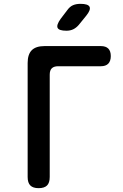

<svg xmlns="http://www.w3.org/2000/svg" viewBox="-20 -970 640 1000"><path d="M181 10Q152 10 138 -4Q124 -18 124 -48V-642Q124 -687 145.5 -708.5Q167 -730 212 -730H505Q531 -730 544 -717Q557 -704 557 -678Q557 -652 544 -638.5Q531 -625 505 -625H283Q261 -625 250 -614.5Q239 -604 239 -581V-48Q239 -18 225 -4Q211 10 181 10ZM326 -810Q287 -810 280 -825Q273 -840 296 -872L331 -918Q344 -936 360.5 -943Q377 -950 399 -950Q439 -950 446.5 -934.5Q454 -919 429 -888L390 -840Q377 -825 361.5 -817.5Q346 -810 326 -810Z"/></svg>

Font: Maple Mono NL SemiBold
Style: Regular
Weight: 600
Monospace: yes
Designer: subframe7536
Version: Version 7.000